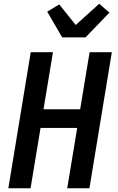

<svg xmlns="http://www.w3.org/2000/svg" viewBox="-20 -1017 640 1037"><path d="M25 0 146 -735H266L215 -427H413L464 -735H584L463 0H343L397 -326H199L145 0ZM316 -815 235 -954 300 -993 389 -882 516 -997 543 -973 571 -949 442 -815Z"/></svg>

Font: Iosevka Extended Oblique
Style: Bold
Weight: 700
Width: 7
Italic angle: -9°
Monospace: yes
Designer: Belleve Invis
Foundry: Belleve Invis
Version: Version 32.5.0; ttfautohint (v1.8.4)